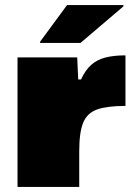

<svg xmlns="http://www.w3.org/2000/svg" viewBox="-20 -736 539 756"><path d="M49 0V-510H284L288 -423H299Q316 -460 339 -480.5Q362 -501 395 -509.5Q428 -518 474 -518V-319Q404 -319 364 -305.5Q324 -292 308 -254Q292 -216 292 -142V0ZM138 -567V-572L244 -716H466V-711L297 -567Z"/></svg>

Font: Saira Expanded Black
Style: Regular
Weight: 900
Width: 7
Designer: Hector Gatti with collaboration of the Omnibus-Type team
Foundry: Omnibus-Type
Version: Version 1.101